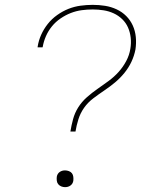

<svg xmlns="http://www.w3.org/2000/svg" viewBox="-20 -763 640 791"><path d="M270 -221Q274 -246 281 -272Q288 -298 302.5 -321Q317 -344 338 -362.5Q359 -381 382 -397Q405 -413 427.5 -429.5Q450 -446 468.5 -466.5Q487 -487 500 -511.5Q513 -536 517 -562Q521 -585 518.5 -607.5Q516 -630 507.5 -649.5Q499 -669 483.5 -684Q468 -699 448.5 -708Q429 -717 407 -720.5Q385 -724 362 -724Q339 -724 316.5 -721Q294 -718 272 -709.5Q250 -701 229.5 -687Q209 -673 194 -654.5Q179 -636 169.5 -614.5Q160 -593 156 -570Q156 -569 155.5 -568.5Q155 -568 155 -568H135Q135 -568 135 -568.5Q135 -569 135 -570Q139 -596 149.5 -619.5Q160 -643 176.5 -664Q193 -685 215.5 -701Q238 -717 262 -726.5Q286 -736 311.5 -739.5Q337 -743 362 -743Q388 -743 413 -739Q438 -735 460.5 -724.5Q483 -714 500 -697Q517 -680 527 -658Q537 -636 539.5 -610.5Q542 -585 538 -559Q533 -533 521.5 -508.5Q510 -484 492.5 -462.5Q475 -441 454 -423.5Q433 -406 410 -390.5Q387 -375 364.5 -358Q342 -341 326.5 -319Q311 -297 303 -271.5Q295 -246 291 -221ZM248 8Q240 8 232.5 5Q225 2 220 -4Q215 -10 214 -18.5Q213 -27 214 -35Q215 -41 218 -46Q221 -51 226 -54.5Q231 -58 236.5 -59.5Q242 -61 248 -61Q256 -61 264 -58Q272 -55 276.5 -49Q281 -43 282 -34.5Q283 -26 282 -18Q281 -12 278 -7Q275 -2 270 1.5Q265 5 259.5 6.5Q254 8 248 8Z"/></svg>

Font: Iosevka Curly ThExObl
Style: Regular
Weight: 100
Width: 7
Italic angle: -9°
Monospace: yes
Designer: Belleve Invis
Foundry: Belleve Invis
Version: Version 11.1.0; ttfautohint (v1.8.3)